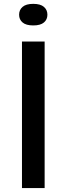

<svg xmlns="http://www.w3.org/2000/svg" viewBox="-20 -950 336 970"><path d="M91 0V-740H205.5V0ZM148 -821.5Q111.5 -821.5 94 -836.5Q76.5 -851.5 76.5 -875.5Q76.5 -900 94 -915.2Q111.5 -930.5 148 -930.5Q184.5 -930.5 202 -915.2Q219.5 -900 219.5 -875.5Q219.5 -851.5 202 -836.5Q184.5 -821.5 148 -821.5Z"/></svg>

Font: Encode Sans Exp Md
Style: Regular
Weight: 500
Width: 7
Designer: Multiple Designers
Foundry: Impallari Type
Version: Version 3.002; ttfautohint (v1.8.3) -l 8 -r 50 -G 200 -x 14 